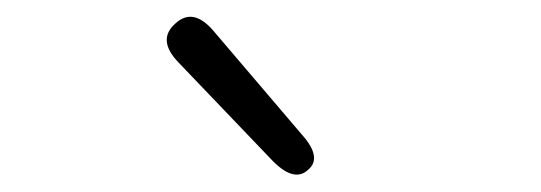

<svg xmlns="http://www.w3.org/2000/svg" viewBox="-20 -849 634 225"><path d="M341 -650Q325 -635 300 -660L189 -776Q164 -802 185 -821Q206 -841 230 -813L334 -691Q358 -664 341 -650Z"/></svg>

Font: Resource Han Rounded JP Light
Style: Regular
Weight: 300
Designer: Cyano Hao (round all glyphs); Ryoko NISHIZUKA 西塚涼子 (kana, bopomofo & ideographs); Paul D. Hunt (Latin, Greek & Cyrillic)
Foundry: Cyano Hao
Version: 0.990